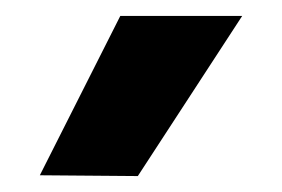

<svg xmlns="http://www.w3.org/2000/svg" viewBox="-20 -834 354 241"><path d="M30 -614 131 -814H284L153 -613Z"/></svg>

Font: Be Vietnam ExtraBold
Style: Regular
Weight: 800
Designer: Gabriel Lam
Foundry: TypeRant
Version: Version 4.000